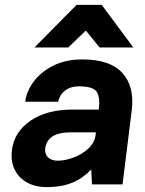

<svg xmlns="http://www.w3.org/2000/svg" viewBox="-20 -754 593 785"><path d="M293 -734H396L525 -560H387L331 -629L259 -560H121ZM170 11Q126 11 92 -7Q58 -25 40.5 -59.5Q23 -94 29 -142Q39 -216 105.5 -261Q172 -306 277 -306H384Q390 -359 374.5 -380Q359 -401 303 -401Q273 -401 254.5 -389.5Q236 -378 227.5 -363Q219 -348 218 -338H83Q88 -380 117 -419.5Q146 -459 196.5 -485Q247 -511 317 -511Q430 -511 480 -456Q530 -401 519 -306L481 0H356L353 -61Q320 -26 276.5 -7.5Q233 11 170 11ZM216 -97Q246 -97 281 -110Q316 -123 341.5 -147Q367 -171 371 -203L372 -213H270Q173 -213 165 -147Q162 -125 176 -111Q190 -97 216 -97Z"/></svg>

Font: Haskoy ExtraBold
Style: Italic
Weight: 800
Designer: Ertekin Erdin
Foundry: Ertekin Erdin
Version: Version 2.000; ttfautohint (v1.8.4.7-5d5b)